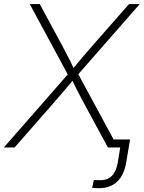

<svg xmlns="http://www.w3.org/2000/svg" viewBox="-43 -748 729 974"><path d="M-23.4 0 315.4 -387.2 309.6 -354 107.9 -727.5H158.7L268.6 -523.9Q280.8 -501 291.7 -480Q302.7 -459 313.5 -438Q324.2 -417 334.5 -394H322.8Q341.3 -417 358.9 -438Q376.5 -459 394.8 -480.2Q413.1 -501.5 432.6 -523.9L611.8 -727.5H666L339.8 -355L345.2 -388.2L555.2 0H504.4L383.3 -223.6Q372.1 -245.1 361.3 -265.4Q350.6 -285.6 340.3 -305.9Q330.1 -326.2 319.8 -348.1H332.5Q314.5 -326.2 297.6 -305.9Q280.8 -285.6 263.2 -265.4Q245.6 -245.1 227.1 -223.6L31.2 0ZM460.4 206.5Q450.7 206.5 441.4 206.1Q432.1 205.6 424.3 204.6L433.1 164.6Q440.9 165.5 449.5 165.8Q458 166 466.8 166Q502.9 166 524.9 143.8Q546.9 121.6 554.7 75.2L566.9 0H519.5L526.4 -40.5H616.7L597.7 73.7Q586.9 139.2 552 172.9Q517.1 206.5 460.4 206.5Z"/></svg>

Font: Inter 24pt ExtraLight
Style: Italic
Weight: 250
Italic angle: -9.3988°
Version: Version 4.001;git-66647c0bb